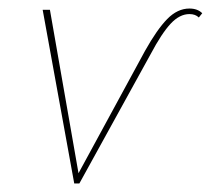

<svg xmlns="http://www.w3.org/2000/svg" viewBox="-20 -430 494 450"><path d="M454 -399 446 -389Q438 -397 424 -397Q401 -397 380 -374.5Q359 -352 333 -303L166 0H154L80 -407H97L164 -24L320 -311Q348 -361 372 -385.5Q396 -410 424 -410Q443 -410 454 -399Z"/></svg>

Font: Ysabeau Thin
Style: Italic
Weight: 200
Italic angle: -12°
Designer: Christian Thalmann (Catharsis Fonts)
Version: Version 0.003